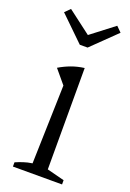

<svg xmlns="http://www.w3.org/2000/svg" viewBox="-138 -758 548 808"><g transform="rotate(20 135.5 -353.5)"><path d="M31 0V-19Q47 -26 65 -32Q83 -38 104 -41L114 -393L63 -454Q88 -469 115 -479Q142 -489 173 -493V-39L251 -19V0ZM120 -578 11 -684 34 -707 138 -628 241 -707 264 -684 155 -578Z"/></g></svg>

Font: Piazzolla 24pt Light
Style: Regular
Weight: 300
Designer: Juan Pablo del Peral
Foundry: Huerta Tipografica
Version: Version 2.005